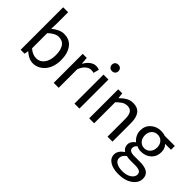

<svg xmlns="http://www.w3.org/2000/svg" viewBox="-37 -1381 2274 2274"><g transform="rotate(45 1100.0 -244.0)"><path d="M296.9 12.2Q227.5 12.2 159.2 -49.8H155.8L147.9 0H82V-711.9H165V-518.1L162.1 -431.2Q241.2 -498 314.9 -498Q407.2 -498 457.5 -431.6Q507.8 -365.2 507.8 -251Q507.8 -190.4 490.5 -140.1Q473.1 -89.8 443.8 -56.9Q414.6 -23.9 376.7 -5.9Q338.9 12.2 296.9 12.2ZM283.2 -58.1Q344.7 -58.1 383.3 -109.9Q421.9 -161.6 421.9 -250Q421.9 -334 390.6 -381.1Q359.4 -428.2 293.9 -428.2Q234.4 -428.2 165 -361.8V-107.9Q221.2 -58.1 283.2 -58.1Z M635.7 0V-485.8H703.6L710.9 -397.9H713.9Q740.2 -444.8 775.9 -471.4Q811.5 -498 851.6 -498Q880.9 -498 903.8 -487.8L885.7 -417Q864.3 -422.9 841.8 -422.9Q807.6 -422.9 774.9 -396.2Q742.2 -369.6 718.8 -312V0Z M983.4 0V-485.8H1066.4V0ZM970.2 -640.1Q970.2 -664.1 985.6 -679Q1001 -693.8 1025.4 -693.8Q1049.8 -693.8 1065.2 -679Q1080.6 -664.1 1080.6 -640.1Q1080.6 -615.7 1065.2 -600.8Q1049.8 -585.9 1025.4 -585.9Q1001 -585.9 985.6 -600.8Q970.2 -615.7 970.2 -640.1Z M1230 0V-485.8H1297.9L1305.2 -416H1308.1Q1347.2 -455.1 1386 -476.6Q1424.8 -498 1471.2 -498Q1547.4 -498 1583.7 -450.2Q1620.1 -402.3 1620.1 -308.1V0H1537.1V-296.9Q1537.1 -364.7 1515.1 -395.3Q1493.2 -425.8 1444.8 -425.8Q1410.2 -425.8 1380.6 -408.4Q1351.1 -391.1 1313 -352.1V0Z M1940.9 224.1Q1849.6 224.1 1794.7 189.5Q1739.7 154.8 1739.7 92.8Q1739.7 62.5 1758.5 34.2Q1777.3 5.9 1811 -17.1V-21Q1768.1 -48.3 1768.1 -100.1Q1768.1 -128.4 1783.4 -151.6Q1798.8 -174.8 1820.8 -189.9V-193.8Q1793.9 -215.3 1775.9 -250Q1757.8 -284.7 1757.8 -325.2Q1757.8 -402.3 1811 -450.2Q1864.3 -498 1940.9 -498Q1977.5 -498 2009.8 -485.8H2178.7V-421.9H2079.6Q2118.7 -384.3 2118.7 -323.2Q2118.7 -247.1 2067.9 -200.4Q2017.1 -153.8 1940.9 -153.8Q1901.9 -153.8 1868.7 -170.9Q1837.9 -145 1837.9 -112.8Q1837.9 -61 1922.9 -61H2016.6Q2102.1 -61 2144.5 -32.7Q2187 -4.4 2187 55.2Q2187 125.5 2118.9 174.8Q2050.8 224.1 1940.9 224.1ZM2043.9 -325.2Q2043.9 -376.5 2014.4 -407.2Q1984.9 -438 1940.9 -438Q1896.5 -438 1867.2 -407.5Q1837.9 -377 1837.9 -325.2Q1837.9 -273.4 1867.7 -241.7Q1897.5 -210 1940.9 -210Q1984.4 -210 2014.2 -241.7Q2043.9 -273.4 2043.9 -325.2ZM1952.6 166Q2019 166 2062.5 136.5Q2106 106.9 2106 67.9Q2106 35.2 2081.8 21.5Q2057.6 7.8 2007.8 7.8H1924.8Q1889.6 7.8 1861.8 0Q1812 35.2 1812 82Q1812 121.1 1849.4 143.6Q1886.7 166 1952.6 166Z"/></g></svg>

Font: Source Sans Pro
Style: Regular
Weight: 400
Designer: Paul D. Hunt
Foundry: Adobe Systems Incorporated
Version: Version 3.006;hotconv 1.0.111;makeotfexe 2.5.65597